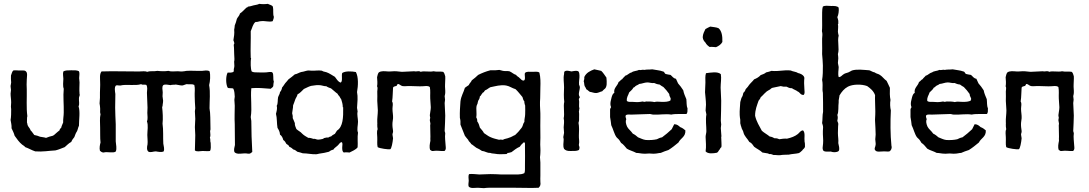

<svg xmlns="http://www.w3.org/2000/svg" viewBox="-20 -795 5654 997"><path d="M49 -429C42 -423 41 -412 37 -403C36 -390 37 -379 38 -367C38 -360 35 -354 35 -347C35 -340 37 -334 37 -328C37 -321 35 -315 35 -309C35 -293 38 -279 38 -263C38 -257 37 -252 37 -246C36 -240 38 -234 38 -228C38 -208 38 -189 35 -172C37 -158 41 -146 40 -129C46 -116 52 -105 56 -90C68 -73 80 -56 95 -44C100 -40 107 -37 111 -31C129 -25 144 -15 163 -9C202 -6 231 -12 268 -14C285 -18 300 -25 316 -31C327 -40 336 -51 350 -58C354 -68 360 -76 366 -83C370 -93 373 -104 379 -112C384 -120 385 -133 390 -142C390 -175 397 -214 388 -243C394 -255 389 -269 390 -285C390 -293 394 -296 394 -304C394 -306 392 -306 393 -309C391 -327 393 -349 393 -367C393 -375 391 -382 391 -389C391 -402 395 -415 390 -425C380 -431 364 -430 349 -430C334 -430 318 -430 309 -424C305 -411 309 -399 309 -386C309 -368 305 -350 311 -334C307 -294 312 -252 311 -211C311 -193 307 -176 308 -159C305 -150 300 -143 298 -132C294 -128 290 -125 289 -118C283 -113 277 -109 272 -104C266 -99 261 -93 254 -90C242 -87 230 -84 219 -79C211 -82 198 -83 188 -85C179 -89 169 -92 158 -94C151 -102 147 -111 139 -118C136 -129 127 -135 123 -146C122 -150 122 -156 120 -159C121 -170 119 -184 122 -192C116 -236 120 -287 119 -331C118 -348 118 -365 119 -381C119 -396 125 -416 114 -425C106 -432 92 -428 79 -429C68 -429 58 -431 49 -429Z M1070 -11C1077 -20 1074 -38 1074 -53C1070 -63 1074 -71 1070 -80C1075 -91 1071 -103 1071 -115C1071 -117 1073 -119 1073 -123C1072 -148 1073 -179 1071 -206C1071 -216 1068 -224 1068 -233C1068 -274 1073 -315 1066 -353C1071 -372 1074 -405 1068 -425C1056 -432 1042 -428 1029 -427C1002 -426 974 -429 948 -427C941 -426 934 -424 926 -424C919 -423 911 -425 904 -425C885 -425 869 -422 854 -427C837 -424 814 -425 797 -427C779 -423 762 -428 745 -422C732 -427 719 -424 705 -424H683C621 -424 565 -426 507 -424C496 -409 500 -388 500 -367C501 -350 499 -333 499 -315V-287C499 -277 497 -267 497 -258C498 -250 500 -241 500 -233C501 -222 498 -211 502 -202C497 -181 500 -156 500 -132C501 -106 499 -80 502 -55C499 -44 495 -26 499 -12C504 -8 509 -3 518 -3C537 -9 567 2 581 -8C588 -24 582 -43 581 -61V-150C580 -179 578 -208 578 -236C578 -260 579 -286 579 -307C577 -321 573 -342 582 -351C590 -354 595 -350 605 -351C639 -359 681 -348 713 -358C721 -352 731 -358 740 -354C747 -342 744 -328 743 -313C743 -289 746 -259 746 -236C746 -227 745 -218 745 -209C745 -193 749 -178 743 -165C751 -143 745 -118 745 -94C745 -78 748 -62 746 -45C743 -33 741 -16 750 -8C761 -1 776 -9 789 -9C801 -7 819 -3 830 -9C835 -22 830 -35 828 -49C826 -82 829 -119 824 -153C827 -179 825 -213 822 -238C824 -243 825 -248 825 -254C826 -259 827 -267 827 -272C827 -280 824 -287 824 -295C824 -301 825 -308 825 -315C825 -328 819 -343 828 -353C837 -359 855 -354 866 -353C873 -356 885 -354 893 -356L910 -353C916 -352 921 -351 926 -351C934 -352 940 -356 948 -358C965 -356 977 -360 989 -354C994 -335 990 -315 991 -295C991 -285 992 -275 992 -265C992 -254 994 -243 994 -233C994 -228 992 -223 992 -217C992 -204 994 -191 994 -178C994 -163 992 -150 992 -135C992 -121 994 -107 994 -93C994 -68 992 -36 992 -14C1001 -6 1017 -10 1032 -11C1046 -11 1059 -9 1070 -11Z M1396 -685C1398 -693 1402 -698 1402 -708C1396 -721 1401 -745 1397 -760C1393 -769 1379 -770 1371 -775C1358 -773 1339 -773 1326 -775C1318 -770 1307 -770 1296 -767L1282 -763C1277 -761 1271 -762 1267 -760C1264 -758 1264 -754 1260 -756C1249 -746 1239 -733 1226 -725C1224 -714 1214 -706 1210 -697L1205 -679L1199 -663C1199 -655 1197 -648 1196 -641C1198 -621 1195 -604 1192 -586C1194 -581 1196 -576 1197 -570C1196 -567 1193 -564 1194 -558C1196 -545 1195 -530 1196 -515C1196 -504 1198 -490 1197 -482C1197 -478 1195 -475 1196 -471C1196 -465 1197 -458 1197 -452C1197 -447 1195 -441 1194 -436C1193 -431 1196 -424 1191 -421C1183 -418 1174 -417 1162 -418C1152 -399 1152 -360 1162 -340C1169 -334 1186 -340 1192 -334C1198 -321 1198 -306 1199 -293C1199 -288 1197 -283 1197 -277C1197 -267 1199 -257 1199 -246C1199 -217 1197 -182 1199 -150C1200 -111 1199 -75 1200 -42C1198 -31 1193 -19 1197 -6C1211 12 1242 -3 1268 3C1280 5 1284 -2 1290 -6C1287 -57 1285 -117 1285 -167L1282 -187C1290 -236 1280 -285 1285 -337C1316 -340 1351 -337 1386 -334C1390 -339 1397 -341 1399 -348C1400 -356 1400 -365 1402 -372C1396 -384 1403 -410 1394 -419C1386 -424 1374 -420 1361 -419C1348 -418 1334 -419 1320 -419C1307 -419 1294 -419 1287 -424C1283 -433 1283 -445 1282 -455V-474C1282 -480 1283 -489 1284 -492C1284 -493 1282 -494 1282 -495C1280 -543 1283 -586 1282 -633C1290 -650 1293 -671 1307 -681C1319 -680 1325 -685 1334 -685C1359 -688 1376 -679 1396 -685Z M1837 -30C1839 -52 1835 -83 1839 -106C1832 -123 1839 -144 1839 -163C1839 -181 1833 -199 1837 -216L1834 -235C1836 -262 1839 -293 1834 -317C1840 -350 1842 -395 1828 -421C1806 -425 1774 -427 1757 -416C1752 -402 1761 -373 1749 -366C1734 -371 1728 -385 1719 -396C1705 -404 1690 -415 1675 -420L1659 -424L1651 -428C1634 -431 1616 -427 1598 -428C1592 -428 1587 -429 1582 -429C1573 -429 1561 -424 1555 -423L1544 -421C1532 -418 1522 -410 1511 -409C1500 -400 1490 -391 1478 -383C1473 -376 1467 -370 1461 -363C1455 -355 1451 -347 1445 -341C1443 -331 1440 -323 1434 -317C1433 -306 1427 -300 1424 -290C1421 -276 1424 -256 1417 -246C1421 -232 1416 -216 1413 -204C1419 -183 1417 -153 1421 -131C1427 -121 1433 -112 1434 -96C1443 -90 1448 -80 1451 -68C1459 -63 1463 -56 1467 -48C1474 -44 1480 -40 1483 -32C1492 -30 1497 -24 1503 -19C1512 -17 1518 -12 1524 -7C1534 -5 1543 -2 1552 1C1576 1 1599 7 1622 6C1626 6 1632 4 1637 3C1657 0 1671 -2 1688 -7C1694 -12 1701 -16 1711 -18C1716 -27 1725 -31 1732 -38C1740 -44 1743 -55 1754 -57C1761 -52 1757 -41 1757 -30C1757 -18 1757 -9 1765 -3C1777 -5 1782 -4 1795 -3C1810 -11 1827 -17 1837 -30ZM1752 -279C1756 -266 1760 -254 1760 -238C1762 -239 1762 -238 1762 -237C1763 -185 1761 -136 1730 -117C1726 -112 1723 -105 1719 -100C1712 -96 1705 -93 1700 -87C1694 -86 1689 -84 1685 -81C1679 -80 1672 -82 1669 -79C1661 -80 1660 -73 1653 -73C1646 -72 1642 -70 1634 -70C1622 -69 1619 -76 1607 -74C1599 -76 1592 -80 1581 -79C1569 -86 1558 -92 1549 -101C1541 -111 1528 -116 1519 -125C1516 -135 1510 -142 1511 -156C1507 -165 1504 -174 1500 -182C1501 -192 1499 -199 1497 -207C1498 -221 1502 -232 1502 -248C1506 -257 1509 -267 1513 -278C1516 -287 1523 -294 1525 -305C1539 -312 1547 -323 1558 -333C1570 -338 1581 -345 1595 -349C1609 -350 1620 -354 1636 -353C1651 -353 1660 -347 1675 -347C1681 -342 1691 -339 1699 -336C1711 -327 1721 -316 1733 -308C1735 -302 1740 -298 1743 -294C1746 -289 1748 -284 1752 -279Z M2288 -11C2297 -18 2295 -27 2294 -39C2293 -59 2289 -84 2292 -102C2292 -107 2289 -111 2289 -116C2290 -143 2292 -169 2292 -195C2292 -217 2289 -238 2289 -260C2289 -265 2291 -272 2291 -277C2291 -284 2289 -290 2289 -296C2290 -302 2292 -306 2292 -312C2293 -327 2290 -341 2291 -356C2291 -370 2293 -384 2292 -399C2289 -407 2288 -417 2281 -422C2266 -425 2247 -421 2231 -425C2211 -420 2180 -428 2165 -422C2156 -428 2147 -424 2139 -424C2136 -424 2133 -425 2130 -425C2109 -425 2088 -422 2067 -422C2057 -422 2047 -425 2037 -425C2023 -426 2009 -423 1994 -424C1978 -425 1960 -428 1947 -419C1942 -413 1940 -403 1938 -394C1939 -380 1941 -360 1938 -347C1943 -339 1939 -329 1939 -320C1940 -303 1939 -286 1939 -271C1939 -255 1942 -238 1942 -222C1942 -201 1938 -180 1939 -161C1940 -155 1939 -152 1939 -150C1939 -141 1939 -133 1941 -124C1935 -111 1939 -96 1939 -82C1940 -65 1937 -47 1941 -31C1951 -24 1998 -18 2006 -20C2013 -22 2019 -55 2021 -77L2018 -96C2018 -103 2022 -107 2021 -115C2019 -128 2017 -142 2018 -157C2018 -165 2021 -173 2021 -181C2022 -197 2018 -213 2018 -230C2018 -244 2023 -257 2016 -268C2020 -291 2019 -319 2021 -340C2023 -346 2030 -346 2035 -348C2044 -348 2040 -359 2048 -359C2056 -357 2061 -350 2070 -348C2081 -346 2099 -349 2108 -348H2116C2136 -348 2155 -346 2173 -347C2187 -347 2201 -352 2212 -343C2216 -323 2213 -303 2214 -284C2214 -268 2217 -253 2217 -238C2217 -224 2213 -211 2212 -197C2212 -193 2213 -189 2214 -184C2214 -180 2212 -176 2212 -172C2212 -165 2215 -159 2215 -153C2215 -148 2213 -143 2214 -138C2214 -120 2215 -102 2215 -85C2215 -78 2214 -71 2215 -64C2212 -48 2208 -31 2214 -16C2219 -15 2221 -9 2229 -11C2251 -15 2270 -9 2288 -11Z M2777 180C2786 171 2788 164 2786 150C2785 138 2786 128 2786 117V49C2786 40 2784 30 2784 21C2785 13 2786 6 2786 -1C2786 -8 2787 -21 2786 -27C2784 -49 2787 -73 2786 -96C2785 -128 2786 -156 2786 -187C2787 -213 2783 -240 2784 -266C2786 -291 2785 -317 2786 -342C2787 -367 2787 -393 2781 -418C2772 -425 2758 -422 2744 -422C2730 -422 2714 -425 2706 -416C2702 -406 2711 -383 2701 -377C2688 -375 2686 -385 2679 -389C2674 -396 2664 -398 2660 -406C2646 -410 2638 -420 2625 -425C2614 -427 2602 -425 2592 -427C2585 -428 2580 -431 2573 -432C2566 -432 2559 -430 2551 -430H2526C2503 -424 2483 -416 2463 -406C2453 -396 2442 -387 2430 -378C2426 -368 2418 -363 2414 -353C2407 -348 2400 -344 2394 -339C2387 -314 2374 -296 2371 -268C2369 -237 2367 -217 2368 -183C2371 -172 2372 -161 2371 -148L2394 -90C2399 -83 2405 -76 2411 -69C2414 -59 2423 -56 2427 -47C2436 -42 2444 -34 2453 -28L2469 -20L2483 -11C2500 -10 2508 0 2526 -1C2532 2 2540 2 2548 3C2568 7 2586 6 2608 5C2615 5 2613 -3 2621 -1L2636 -5C2650 -15 2662 -26 2679 -33C2682 -38 2686 -42 2690 -47C2695 -49 2698 -59 2704 -55C2707 -51 2706 -46 2706 -41V-28C2706 -1 2707 32 2706 63C2705 78 2708 92 2703 104C2683 114 2660 110 2636 111H2583C2564 110 2545 109 2526 109C2507 109 2488 111 2469 111C2450 110 2433 107 2416 109C2410 119 2414 131 2414 144C2414 154 2410 165 2414 174C2425 185 2445 180 2461 180C2472 180 2482 182 2493 182C2501 181 2509 180 2517 180H2657C2702 180 2738 182 2777 180ZM2703 -268C2702 -260 2705 -256 2706 -249C2707 -249 2707 -248 2707 -247C2707 -231 2708 -216 2707 -202C2707 -188 2702 -175 2703 -162C2696 -154 2696 -144 2691 -135C2689 -131 2684 -126 2680 -121C2673 -111 2665 -104 2655 -94C2644 -90 2636 -83 2624 -80C2614 -75 2600 -75 2591 -69C2584 -69 2578 -72 2572 -69C2557 -73 2542 -76 2529 -82C2515 -87 2505 -97 2493 -104C2488 -115 2479 -123 2472 -132C2469 -144 2465 -156 2458 -165C2459 -175 2456 -180 2453 -186C2457 -207 2451 -227 2455 -246L2460 -258C2461 -262 2461 -267 2463 -271C2464 -275 2468 -278 2469 -282C2471 -286 2471 -291 2472 -295C2473 -296 2475 -296 2476 -298C2478 -302 2484 -310 2488 -315C2489 -316 2492 -315 2493 -317C2494 -318 2494 -319 2494 -320C2496 -322 2498 -324 2499 -326C2510 -330 2516 -337 2526 -342C2552 -347 2579 -356 2608 -351C2626 -348 2639 -337 2657 -332C2670 -320 2681 -305 2693 -291C2695 -282 2698 -274 2703 -268Z M2986 -16C2988 -20 2989 -23 2989 -30C2989 -34 2985 -39 2986 -44C2990 -60 2985 -76 2986 -91C2987 -110 2988 -140 2984 -157C2987 -166 2988 -176 2987 -186C2987 -193 2988 -206 2986 -216C2988 -220 2987 -228 2989 -233C2984 -244 2990 -263 2986 -277C2985 -284 2990 -286 2991 -291C2979 -305 2992 -327 2991 -345C2988 -347 2990 -352 2987 -354C2985 -371 2990 -389 2989 -403C2989 -410 2988 -418 2984 -424C2975 -430 2959 -426 2948 -424C2936 -426 2924 -431 2913 -425C2908 -422 2910 -415 2909 -410C2904 -388 2909 -366 2909 -342C2908 -316 2907 -290 2910 -266C2904 -243 2913 -204 2907 -181C2911 -165 2908 -149 2907 -134C2907 -124 2909 -115 2909 -105L2905 -83C2905 -80 2907 -76 2907 -72C2907 -53 2902 -38 2909 -22C2916 -14 2927 -10 2943 -11C2959 -11 2975 -10 2986 -16ZM3117 -331C3134 -341 3131 -368 3129 -392C3120 -404 3113 -417 3102 -427C3091 -430 3078 -432 3066 -435C3044 -427 3024 -417 3014 -395C3015 -386 3013 -380 3011 -373C3014 -367 3013 -356 3016 -348C3019 -343 3023 -337 3025 -331C3032 -328 3036 -322 3043 -318C3054 -317 3065 -311 3077 -312C3088 -313 3097 -319 3107 -321C3110 -324 3113 -328 3117 -331Z M3544 -203C3551 -208 3550 -221 3550 -233C3544 -245 3546 -265 3544 -280C3538 -295 3531 -309 3528 -326C3519 -340 3511 -351 3501 -362C3498 -370 3493 -378 3490 -386C3476 -388 3471 -399 3462 -406C3451 -408 3447 -408 3436 -411C3430 -414 3431 -423 3422 -424C3407 -430 3386 -431 3367 -435C3351 -433 3340 -435 3326 -432C3315 -435 3309 -429 3298 -432C3287 -426 3269 -427 3260 -419C3246 -416 3240 -405 3227 -402C3222 -395 3215 -391 3211 -384C3203 -381 3200 -373 3192 -369C3187 -349 3165 -338 3170 -313C3162 -309 3159 -300 3156 -290L3151 -269C3149 -258 3149 -249 3153 -239C3152 -233 3147 -232 3148 -224V-187C3151 -174 3152 -159 3154 -145C3164 -125 3170 -98 3181 -83C3184 -79 3186 -78 3189 -75C3196 -69 3200 -61 3205 -53C3217 -46 3225 -34 3235 -23C3249 -14 3268 -10 3284 -1C3297 -1 3310 3 3323 3C3332 4 3341 2 3351 2C3361 2 3370 4 3378 3C3391 3 3401 -1 3411 -1C3423 -7 3437 -11 3451 -16C3469 -27 3486 -41 3503 -55C3514 -78 3541 -84 3539 -118C3531 -125 3523 -131 3512 -135C3504 -142 3496 -150 3481 -150L3468 -124C3452 -109 3436 -95 3418 -82C3407 -80 3399 -76 3391 -72C3374 -68 3355 -67 3334 -68C3318 -70 3307 -77 3293 -82C3285 -89 3277 -96 3266 -101C3256 -116 3242 -125 3236 -138C3230 -152 3227 -166 3232 -176C3230 -183 3226 -190 3230 -197C3240 -203 3252 -199 3263 -200C3293 -202 3323 -201 3354 -203C3361 -203 3365 -200 3372 -200C3404 -198 3436 -205 3466 -200C3487 -205 3520 -202 3544 -203ZM3463 -282C3464 -278 3460 -279 3462 -274C3451 -266 3434 -266 3418 -266C3403 -266 3389 -269 3378 -265C3366 -268 3352 -268 3336 -268C3333 -268 3329 -266 3326 -266C3322 -266 3320 -268 3317 -268C3309 -267 3302 -265 3295 -265C3285 -264 3275 -266 3265 -266C3255 -266 3243 -264 3235 -271C3233 -292 3243 -300 3247 -315C3255 -324 3264 -329 3269 -340C3274 -341 3277 -345 3280 -348C3285 -352 3294 -354 3299 -359C3314 -360 3327 -367 3342 -367C3353 -367 3364 -362 3377 -364C3385 -360 3394 -357 3405 -356C3411 -351 3418 -347 3425 -343C3436 -332 3446 -320 3455 -307C3455 -296 3461 -291 3463 -282Z M3644 -9C3656 5 3683 2 3703 -2C3711 -6 3712 -16 3719 -21C3719 -26 3723 -28 3726 -31C3728 -35 3725 -76 3725 -84C3725 -86 3727 -86 3726 -89C3726 -102 3723 -116 3723 -130C3723 -136 3725 -142 3725 -149C3725 -155 3723 -161 3723 -168C3724 -202 3725 -238 3725 -272C3725 -295 3722 -318 3722 -340C3722 -364 3727 -388 3723 -410C3706 -425 3671 -418 3646 -415C3641 -400 3643 -383 3643 -366C3643 -350 3641 -333 3641 -316C3641 -306 3644 -294 3644 -284C3645 -273 3646 -262 3646 -251C3646 -241 3644 -231 3644 -221L3648 -201C3643 -171 3648 -142 3648 -114C3648 -104 3644 -94 3644 -84C3645 -59 3648 -34 3644 -9ZM3731 -577C3732 -608 3728 -633 3712 -648C3701 -654 3683 -654 3668 -657C3660 -653 3651 -649 3643 -644C3637 -631 3630 -620 3629 -602C3630 -589 3636 -581 3643 -574C3648 -564 3656 -557 3665 -551C3678 -553 3687 -550 3698 -550C3712 -556 3724 -564 3731 -577Z M4153 -302C4161 -310 4157 -322 4157 -332C4155 -353 4155 -374 4157 -392C4155 -393 4155 -395 4155 -397C4149 -407 4137 -413 4123 -416C4114 -423 4097 -423 4086 -429C4049 -433 4025 -423 3986 -427C3977 -424 3969 -421 3958 -419C3951 -412 3940 -409 3930 -405C3921 -395 3909 -388 3896 -383C3887 -371 3875 -362 3867 -350C3863 -343 3857 -338 3852 -332C3850 -324 3846 -318 3840 -313C3838 -305 3837 -296 3832 -290C3828 -283 3827 -273 3824 -265C3823 -242 3820 -223 3821 -198C3821 -190 3823 -180 3824 -173V-154C3825 -152 3826 -150 3826 -146C3829 -140 3829 -134 3832 -127C3834 -121 3839 -116 3840 -109C3845 -87 3861 -76 3871 -58C3883 -53 3889 -43 3896 -33C3910 -22 3927 -15 3939 -3L3969 2C3970 2 3972 5 3974 5C3976 6 3980 4 3983 5C3988 6 3993 9 3997 10C4010 9 4018 12 4030 11C4046 8 4057 9 4076 8C4092 4 4112 4 4128 0C4135 -3 4140 -9 4146 -14C4149 -21 4158 -23 4160 -33C4159 -41 4161 -52 4158 -58C4155 -80 4163 -105 4150 -118C4136 -117 4132 -106 4123 -99C4108 -87 4089 -80 4067 -75C4052 -76 4039 -74 4027 -72C4020 -75 4013 -78 4002 -77C3995 -81 3987 -85 3977 -86C3964 -97 3948 -105 3936 -116C3923 -141 3908 -163 3901 -194C3901 -226 3911 -248 3919 -272C3923 -278 3928 -282 3930 -290C3940 -298 3948 -309 3958 -317C3962 -322 3969 -324 3974 -328C3981 -330 3983 -337 3991 -339L4034 -348C4044 -345 4052 -344 4064 -345C4072 -342 4079 -336 4092 -337C4101 -330 4114 -327 4122 -320C4134 -316 4136 -301 4153 -302Z M4524 -301C4524 -290 4523 -279 4524 -266C4524 -245 4526 -222 4525 -200C4525 -188 4523 -177 4524 -165C4525 -142 4527 -118 4527 -96C4527 -88 4525 -79 4525 -72C4525 -62 4528 -53 4527 -44C4526 -31 4518 -24 4524 -16C4531 -3 4553 -9 4571 -9C4582 -9 4590 -7 4599 -9C4607 -14 4613 -26 4609 -38C4603 -98 4603 -163 4606 -222C4602 -236 4601 -260 4604 -276C4600 -294 4600 -319 4601 -339C4596 -352 4589 -363 4584 -375C4571 -384 4561 -399 4549 -406C4541 -412 4530 -412 4522 -419C4510 -421 4504 -427 4494 -430C4464 -432 4430 -437 4404 -429C4398 -426 4392 -422 4385 -419C4378 -416 4369 -415 4363 -411C4353 -406 4346 -393 4335 -395C4330 -413 4335 -431 4335 -447L4331 -468C4331 -476 4333 -484 4333 -492C4333 -499 4332 -506 4331 -514C4340 -544 4327 -580 4335 -610C4333 -616 4332 -623 4331 -630C4331 -642 4334 -661 4331 -668C4331 -670 4333 -671 4333 -671V-687C4332 -694 4330 -699 4328 -706C4334 -718 4337 -739 4335 -755C4328 -765 4311 -764 4295 -764C4280 -765 4263 -767 4253 -761C4247 -742 4250 -719 4249 -697C4249 -674 4250 -653 4248 -633C4252 -620 4250 -607 4249 -594V-574C4250 -553 4249 -534 4249 -514C4250 -497 4253 -474 4253 -455C4253 -429 4253 -402 4249 -380C4253 -362 4251 -344 4251 -329C4251 -324 4252 -319 4253 -313C4254 -279 4254 -248 4254 -214C4250 -198 4252 -174 4249 -156C4251 -149 4254 -142 4254 -134C4254 -128 4253 -122 4253 -115C4252 -92 4256 -69 4254 -50C4253 -35 4248 -21 4257 -11C4265 -6 4281 -8 4294 -8C4306 -3 4326 -3 4335 -11C4342 -22 4335 -40 4333 -52C4335 -68 4331 -86 4331 -104C4332 -117 4331 -136 4333 -151C4333 -159 4328 -162 4328 -170C4331 -177 4331 -191 4328 -198C4336 -214 4332 -245 4335 -263V-274C4336 -284 4339 -291 4339 -299C4350 -318 4364 -335 4383 -345C4408 -358 4454 -359 4483 -348C4500 -336 4516 -323 4524 -301Z M5104 -203C5111 -208 5110 -221 5110 -233C5104 -245 5106 -265 5104 -280C5098 -295 5091 -309 5088 -326C5079 -340 5071 -351 5061 -362C5058 -370 5053 -378 5050 -386C5036 -388 5031 -399 5022 -406C5011 -408 5007 -408 4996 -411C4990 -414 4991 -423 4982 -424C4967 -430 4946 -431 4927 -435C4911 -433 4900 -435 4886 -432C4875 -435 4869 -429 4858 -432C4847 -426 4829 -427 4820 -419C4806 -416 4800 -405 4787 -402C4782 -395 4775 -391 4771 -384C4763 -381 4760 -373 4752 -369C4747 -349 4725 -338 4730 -313C4722 -309 4719 -300 4716 -290L4711 -269C4709 -258 4709 -249 4713 -239C4712 -233 4707 -232 4708 -224V-187C4711 -174 4712 -159 4714 -145C4724 -125 4730 -98 4741 -83C4744 -79 4746 -78 4749 -75C4756 -69 4760 -61 4765 -53C4777 -46 4785 -34 4795 -23C4809 -14 4828 -10 4844 -1C4857 -1 4870 3 4883 3C4892 4 4901 2 4911 2C4921 2 4930 4 4938 3C4951 3 4961 -1 4971 -1C4983 -7 4997 -11 5011 -16C5029 -27 5046 -41 5063 -55C5074 -78 5101 -84 5099 -118C5091 -125 5083 -131 5072 -135C5064 -142 5056 -150 5041 -150L5028 -124C5012 -109 4996 -95 4978 -82C4967 -80 4959 -76 4951 -72C4934 -68 4915 -67 4894 -68C4878 -70 4867 -77 4853 -82C4845 -89 4837 -96 4826 -101C4816 -116 4802 -125 4796 -138C4790 -152 4787 -166 4792 -176C4790 -183 4786 -190 4790 -197C4800 -203 4812 -199 4823 -200C4853 -202 4883 -201 4914 -203C4921 -203 4925 -200 4932 -200C4964 -198 4996 -205 5026 -200C5047 -205 5080 -202 5104 -203ZM5023 -282C5024 -278 5020 -279 5022 -274C5011 -266 4994 -266 4978 -266C4963 -266 4949 -269 4938 -265C4926 -268 4912 -268 4896 -268C4893 -268 4889 -266 4886 -266C4882 -266 4880 -268 4877 -268C4869 -267 4862 -265 4855 -265C4845 -264 4835 -266 4825 -266C4815 -266 4803 -264 4795 -271C4793 -292 4803 -300 4807 -315C4815 -324 4824 -329 4829 -340C4834 -341 4837 -345 4840 -348C4845 -352 4854 -354 4859 -359C4874 -360 4887 -367 4902 -367C4913 -367 4924 -362 4937 -364C4945 -360 4954 -357 4965 -356C4971 -351 4978 -347 4985 -343C4996 -332 5006 -320 5015 -307C5015 -296 5021 -291 5023 -282Z M5552 -11C5561 -18 5559 -27 5558 -39C5557 -59 5553 -84 5556 -102C5556 -107 5553 -111 5553 -116C5554 -143 5556 -169 5556 -195C5556 -217 5553 -238 5553 -260C5553 -265 5555 -272 5555 -277C5555 -284 5553 -290 5553 -296C5554 -302 5556 -306 5556 -312C5557 -327 5554 -341 5555 -356C5555 -370 5557 -384 5556 -399C5553 -407 5552 -417 5545 -422C5530 -425 5511 -421 5495 -425C5475 -420 5444 -428 5429 -422C5420 -428 5411 -424 5403 -424C5400 -424 5397 -425 5394 -425C5373 -425 5352 -422 5331 -422C5321 -422 5311 -425 5301 -425C5287 -426 5273 -423 5258 -424C5242 -425 5224 -428 5211 -419C5206 -413 5204 -403 5202 -394C5203 -380 5205 -360 5202 -347C5207 -339 5203 -329 5203 -320C5204 -303 5203 -286 5203 -271C5203 -255 5206 -238 5206 -222C5206 -201 5202 -180 5203 -161C5204 -155 5203 -152 5203 -150C5203 -141 5203 -133 5205 -124C5199 -111 5203 -96 5203 -82C5204 -65 5201 -47 5205 -31C5215 -24 5262 -18 5270 -20C5277 -22 5283 -55 5285 -77L5282 -96C5282 -103 5286 -107 5285 -115C5283 -128 5281 -142 5282 -157C5282 -165 5285 -173 5285 -181C5286 -197 5282 -213 5282 -230C5282 -244 5287 -257 5280 -268C5284 -291 5283 -319 5285 -340C5287 -346 5294 -346 5299 -348C5308 -348 5304 -359 5312 -359C5320 -357 5325 -350 5334 -348C5345 -346 5363 -349 5372 -348H5380C5400 -348 5419 -346 5437 -347C5451 -347 5465 -352 5476 -343C5480 -323 5477 -303 5478 -284C5478 -268 5481 -253 5481 -238C5481 -224 5477 -211 5476 -197C5476 -193 5477 -189 5478 -184C5478 -180 5476 -176 5476 -172C5476 -165 5479 -159 5479 -153C5479 -148 5477 -143 5478 -138C5478 -120 5479 -102 5479 -85C5479 -78 5478 -71 5479 -64C5476 -48 5472 -31 5478 -16C5483 -15 5485 -9 5493 -11C5515 -15 5534 -9 5552 -11Z"/></svg>

Font: FuturaRener
Style: Regular
Weight: 400
Designer: BSozoo
Foundry: BSozoo
Version: Version 1.0